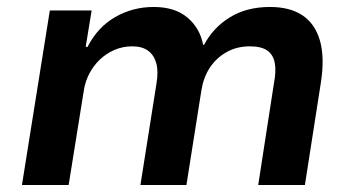

<svg xmlns="http://www.w3.org/2000/svg" viewBox="-20 -531 1015 551"><path d="M43 0 123 -501H243L226 -397L231 -396Q260 -453 310.5 -482Q361 -511 421 -511Q482 -511 518 -480.5Q554 -450 563 -402L566 -403Q592 -452 640 -481.5Q688 -511 755 -511Q812 -511 848 -487Q884 -463 898 -415Q912 -367 901 -295L855 0H721L766 -291Q773 -327 768.5 -350.5Q764 -374 747 -386Q730 -398 697 -398Q659 -398 629.5 -381Q600 -364 582 -336.5Q564 -309 558 -272L515 0H383L429 -291Q435 -326 428.5 -349.5Q422 -373 405 -385.5Q388 -398 359 -398Q332 -398 308 -387.5Q284 -377 266 -359.5Q248 -342 236.5 -320Q225 -298 221 -274L177 0Z"/></svg>

Font: Nunito Sans 7pt
Style: Bold Italic
Weight: 700
Italic angle: -9°
Version: Version 3.101;gftools[0.9.27]